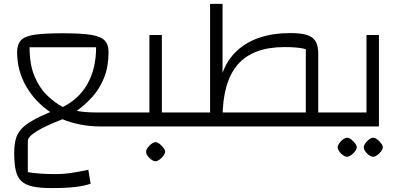

<svg xmlns="http://www.w3.org/2000/svg" viewBox="-20 -650 2074 987"><path d="M245 317Q187 317 149.5 309Q112 301 91 282Q70 263 61.5 228Q53 193 53 137Q53 95 61 65.5Q69 36 89 14Q109 -8 145 -29Q181 -50 238 -74Q160 -127 114 -207Q68 -287 68 -383Q68 -421 87.5 -442.5Q107 -464 158 -471.5Q209 -479 303 -479Q397 -479 447.5 -471Q498 -463 518 -442Q538 -421 538 -383Q538 -308 515.5 -251.5Q493 -195 455.5 -153Q418 -111 374 -80Q396 -76 420 -74Q444 -72 471 -72H606V0H496Q444 0 394.5 -9.5Q345 -19 301 -37Q254 -19 213.5 0.5Q173 20 148 39Q123 58 123 75V235Q152 240 187 242.5Q222 245 270 245Q302 245 339 240Q376 235 434 223L446 294Q418 305 368 311Q318 317 245 317ZM303 -100Q386 -141 430 -219.5Q474 -298 474 -407H132Q132 -319 157 -259Q182 -199 221.5 -160.5Q261 -122 303 -100ZM606 0V-72Q619 -72 622.5 -62.5Q626 -53 626 -36Q626 -20 622.5 -10Q619 0 606 0Z M812 0V-72H918V0ZM606 0V-72H786L748 -34V-470H812V0ZM606 0Q593 0 589.5 -10Q586 -20 586 -36Q586 -53 589.5 -62.5Q593 -72 606 -72ZM918 0V-72Q931 -72 934.5 -62.5Q938 -53 938 -36Q938 -20 934.5 -10Q931 0 918 0ZM779 179Q770 179 758.5 171Q747 163 739 151.5Q731 140 731 130Q731 121 739 109.5Q747 98 758.5 89.5Q770 81 779 81Q789 81 800 89.5Q811 98 820 109.5Q829 121 829 130Q829 139 820 151Q811 163 799.5 171Q788 179 779 179Z M1616 0V-72H1722V0ZM1552 0V-397Q1517 -408 1443 -408Q1280 -408 1202 -318Q1124 -228 1124 -40H1060V-630H1124V-275Q1147 -340 1195.5 -386.5Q1244 -433 1314 -456.5Q1384 -480 1474 -480Q1527 -480 1558 -470Q1589 -460 1602.5 -437Q1616 -414 1616 -374V0ZM918 0V-72H1552V0ZM918 0Q905 0 901.5 -10Q898 -20 898 -36Q898 -53 901.5 -62.5Q905 -72 918 -72ZM1722 0V-72Q1735 -72 1738.5 -62.5Q1742 -53 1742 -36Q1742 -20 1738.5 -10Q1735 0 1722 0Z M1722 0V-72H1902L1864 -34V-470H1928V0ZM1722 0Q1709 0 1705.5 -10Q1702 -20 1702 -36Q1702 -53 1705.5 -62.5Q1709 -72 1722 -72ZM1764 156Q1755 156 1743.5 148Q1732 140 1724 128.5Q1716 117 1716 107Q1716 98 1724 86.5Q1732 75 1743.5 66.5Q1755 58 1764 58Q1774 58 1785 66.5Q1796 75 1805 86.5Q1814 98 1814 107Q1814 116 1805 128Q1796 140 1784.5 148Q1773 156 1764 156ZM1898 156Q1889 156 1877.5 148Q1866 140 1858 128.5Q1850 117 1850 107Q1850 98 1858 86.5Q1866 75 1877.5 66.5Q1889 58 1898 58Q1908 58 1919 66.5Q1930 75 1939 86.5Q1948 98 1948 107Q1948 116 1939 128Q1930 140 1918.5 148Q1907 156 1898 156Z"/></svg>

Font: Changa Light
Style: Regular
Weight: 300
Designer: Eduardo Rodriguez Tunni
Foundry: Eduardo Rodriguez Tunni
Version: Version 3.002; ttfautohint (v1.8.2)